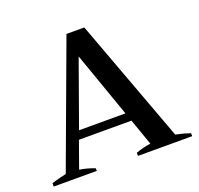

<svg xmlns="http://www.w3.org/2000/svg" viewBox="-123 -838 1005 972"><g transform="rotate(-20 379.5 -352.0)"><path d="M752 -16V0H460V-17Q498 -31 540 -37L490 -179H207L156 -36Q195 -31 238 -14V0H6V-18Q24 -24 47.5 -30Q71 -36 85 -39L331 -704H427L674 -37Q715 -29 752 -16ZM474 -224 350 -576 224 -224Z"/></g></svg>

Font: Trirong SemiBold
Style: Regular
Weight: 600
Designer: Katatrad Team
Foundry: CadsonDemak
Version: Version 1.000